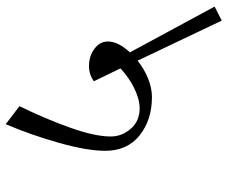

<svg xmlns="http://www.w3.org/2000/svg" viewBox="-82 -590 795 671"><g transform="rotate(-90 315.5 -254.5)"><path d="M579 123 439 -171Q410 -148 376.5 -134.5Q343 -121 312 -121Q232 -121 178 -164Q124 -207 124 -284Q124 -347 151.5 -445Q179 -543 217 -632L280 -584Q235 -492 204.5 -406Q174 -320 174 -265Q174 -226 201 -195Q228 -164 272 -164Q304 -164 342 -182.5Q380 -201 412 -231L367 -324Q391 -341 420 -341Q455 -341 480.5 -322Q506 -303 506 -275Q506 -239 468 -198L628 98Z"/></g></svg>

Font: Martel UltraLight
Style: Regular
Weight: 250
Designer: Dan Reynolds
Foundry: Dan Reynolds
Version: Version 1.001; ttfautohint (v1.1) -l 5 -r 5 -G 72 -x 0 -D la